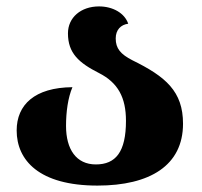

<svg xmlns="http://www.w3.org/2000/svg" viewBox="-20 -569 631 599"><path d="M284 10C448 10 551 -53 551 -183C551 -284 497 -330 393 -381C356 -400 341 -418 341 -449C341 -476 357 -492 380 -495C369 -528 332 -549 289 -549C232 -549 192 -514 192 -465C192 -403 226 -373 289 -341C348 -311 373 -265 373 -192C373 -95 341 -56 279 -56C218 -56 186 -103 186 -176C186 -220 192 -264 206 -297C88 -296 32 -242 32 -162C32 -69 102 10 284 10Z"/></svg>

Font: Noto Serif Georgian Extra
Style: Regular
Weight: 800
Designer: Monotype Design Team
Foundry: Monotype Imaging Inc.
Version: Version 1.901